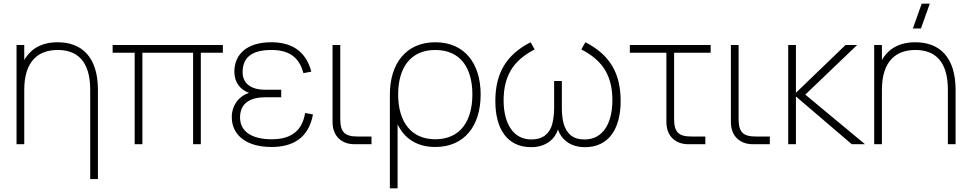

<svg xmlns="http://www.w3.org/2000/svg" viewBox="-20 -785 5281 1045"><path d="M471 189.5H513V-296C513 -474.5 425 -555 294 -555C184 -555 135.5 -499 112 -458.5V-540H70V0H112V-296C112 -458 194 -513 294 -513C395.5 -513 471 -458 471 -296Z M755 0V-498H1031V0H1073V-498H1193V-540H593V-498H713V0Z M1457.5 15C1571.5 15 1659 -31.5 1683.5 -162L1640.5 -170C1626.5 -79.5 1570.5 -27 1459.5 -27C1345.5 -27 1286.5 -72.5 1286.5 -146C1286.5 -227 1347.5 -255.5 1422.5 -255.5H1510.5V-296.5H1422.5C1350 -296.5 1300.5 -328 1300.5 -392C1300.5 -466.5 1343.5 -513 1457.5 -513C1568 -513 1611.5 -460 1631.5 -387L1674.5 -395C1642 -518 1554.5 -555 1455.5 -555C1327.5 -555 1255.5 -492 1255.5 -395C1255.5 -335 1289 -296 1335.5 -279.5C1286 -265 1241.5 -216 1241.5 -148C1241.5 -50.5 1319.5 15 1457.5 15Z M2002 -42H1926C1855.5 -42 1832 -66.5 1832 -138V-540H1790V-120.5C1790 -46.5 1836.5 0 1910.5 0H2002Z M2144 240V-108.5C2180.5 -32 2248.5 15 2349 15C2508 15 2596 -100 2596 -271C2596 -438 2510 -555 2349 -555C2192 -555 2102 -441 2102 -271V240ZM2349 -27C2216 -27 2147 -124 2147 -271C2147 -413 2212 -513 2349 -513C2484 -513 2551 -418 2551 -271C2551 -126 2485 -27 2349 -27Z M2871 16C2911.5 16 2946 5 2974 -17C2993.5 -32.5 3008 -53.5 3017 -80C3026 -53.5 3040.5 -32.5 3060.5 -17C3088 5 3122.5 16 3164 16C3292 16 3358 -82.5 3358 -235C3358 -385 3300.5 -486.5 3166 -555L3144 -516C3263 -455 3313 -370 3313 -239C3313 -117.5 3264 -26 3162 -26C3129 -26 3103.5 -34 3085 -50C3048.5 -82 3038 -133 3038 -201V-344H2996V-197C2995.5 -163 2992 -133.5 2985.5 -109C2971.5 -59 2936.5 -26 2872 -26C2771.5 -26 2721 -115.5 2721 -239C2721 -304 2734.5 -359 2761 -403.5C2787.5 -448 2830.5 -485.5 2890 -516L2868 -555C2734.5 -487 2676 -385.5 2676 -235C2676 -83.5 2740.5 16 2871 16Z M3408 -498H3607V-120.5C3607 -46.5 3653.5 0 3727.5 0H3819V-42H3743C3672.5 -42 3649 -66.5 3649 -138V-498H3848V-540H3408Z M4170 -42H4094C4023.5 -42 4000 -66.5 4000 -138V-540H3958V-120.5C3958 -46.5 4004.5 0 4078.5 0H4170Z M4270 0H4312V-260L4616 0H4688L4363 -270L4645 -540H4582L4312 -280V-540H4270Z M5040.5 -765H4996.5L4948.5 -630H4992.5ZM5139 0H5181V-296C5181 -474.5 5093 -555 4962 -555C4852 -555 4803.5 -499 4780 -458.5V-540H4738V0H4780V-296C4780 -458 4862 -513 4962 -513C5063.5 -513 5139 -458 5139 -296Z"/></svg>

Font: Vela Sans ExtLt
Style: Regular
Weight: 200
Designer: Principal design: Mikhail Sharanda - project Manrope.
Design modification: Ravid Balaliev
Foundry: Mikhail Sharanda
Version: Version 1.001